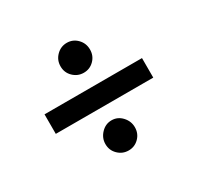

<svg xmlns="http://www.w3.org/2000/svg" viewBox="-109 -610 745 723"><g transform="rotate(-30 263.5 -248.0)"><path d="M475.6 -291V-206.1H51.8V-291ZM258.8 -14.6Q232.4 -14.6 213.4 -33.2Q194.3 -51.8 194.3 -79.1Q194.3 -105.5 213.4 -125.5Q232.4 -145.5 258.8 -145.5Q285.2 -145.5 303.7 -125.5Q322.3 -105.5 322.3 -79.1Q322.3 -51.8 303.7 -33.2Q285.2 -14.6 258.8 -14.6ZM258.8 -352.5Q232.4 -352.5 213.4 -371.1Q194.3 -389.6 194.3 -417Q194.3 -444.3 213.4 -463.4Q232.4 -482.4 258.8 -482.4Q285.2 -482.4 303.7 -463.4Q322.3 -444.3 322.3 -417Q322.3 -389.6 303.7 -371.1Q285.2 -352.5 258.8 -352.5Z"/></g></svg>

Font: Crimson Pro
Style: Bold
Weight: 700
Designer: Jacques Le Bailly
Foundry: Baron von Fonthausen
Version: Version 1.003